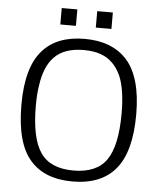

<svg xmlns="http://www.w3.org/2000/svg" viewBox="-57 -882 787 943"><g transform="rotate(5 336.5 -411.0)"><path d="M209 -833H286V-752H209ZM461 -833V-752H384V-833ZM190 -586Q144 -539 131 -444Q124 -403 124 -344Q124 -185 172.5 -114Q221 -43 335 -43Q450 -43 498.5 -113.5Q547 -184 547 -343Q547 -458 520 -524Q487 -600 420 -624Q385 -637 335 -637Q239 -637 190 -586ZM543 -612Q619 -528 619 -344Q619 -161 548 -75Q477 11 335 11Q198 11 127 -70Q53 -153 53 -343Q53 -528 128 -612Q199 -692 335 -692Q470 -692 543 -612Z"/></g></svg>

Font: Pavanam
Style: Regular
Weight: 400
Designer: Tharique Azeez
Foundry: Tharique Azeez
Version: Version 1.86; ttfautohint (v1.3) -l 8 -r 50 -G 200 -x 14 -D 